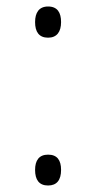

<svg xmlns="http://www.w3.org/2000/svg" viewBox="-20 -560 296 591"><path d="M128 -444C155 -444 168 -462 168 -492C168 -521 157 -540 128 -540C100 -540 88 -521 88 -492C88 -462 100 -444 128 -444ZM128 11C155 11 168 -6 168 -37C168 -67 156 -84 128 -84C100 -84 88 -66 88 -37C88 -7 100 11 128 11Z"/></svg>

Font: Noto Sans Devanagari ExtraCondensed Light
Style: Regular
Weight: 300
Width: 2
Designer: Jelle Bosma - Monotype Design Team
Foundry: Monotype Imaging Inc.
Version: Version 2.004